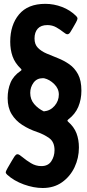

<svg xmlns="http://www.w3.org/2000/svg" viewBox="-20 -775 446 980"><path d="M197.8 184.6Q151.9 184.6 101.3 166.3Q50.8 147.9 16.6 116.7Q13.7 113.8 11.5 110.8Q9.3 107.9 9.3 103.5Q9.3 99.6 19 82.3Q28.8 64.9 39.6 46.9Q50.3 28.8 53.7 23.9Q56.6 20 60.3 16.1Q64 12.2 69.8 12.2Q77.1 12.2 95 27.3Q112.8 42.5 137.7 57.6Q162.6 72.8 190.9 72.8Q225.6 72.8 241.9 47.9Q258.3 22.9 258.3 -8.3Q258.3 -50.3 231.7 -69.6Q205.1 -88.9 169.9 -101.1Q127.9 -115.2 93.8 -137.2Q59.6 -159.2 39.3 -192.6Q19 -226.1 19 -274.4Q19 -317.9 33.9 -353.3Q48.8 -388.7 85.9 -413.6Q89.8 -416 89.8 -418.9Q89.8 -420.9 86.4 -424.3Q56.2 -453.1 44.2 -487.1Q32.2 -521 32.2 -562Q32.2 -647.5 77.1 -701.4Q122.1 -755.4 211.4 -755.4Q254.9 -755.4 296.6 -739.5Q338.4 -723.6 369.1 -692.9Q375.5 -686.5 375.5 -679.7Q375.5 -674.8 367.9 -660.6Q360.4 -646.5 351.8 -632.3Q343.3 -618.2 339.8 -612.3Q337.4 -607.9 333.3 -604Q329.1 -600.1 323.7 -600.1Q316.9 -600.1 302.5 -611.8Q288.1 -623.5 267.6 -635.3Q247.1 -647 221.7 -647Q189 -647 172.6 -628.7Q156.2 -610.4 156.2 -578.6Q156.2 -548.3 173.6 -530.8Q190.9 -513.2 218 -501.7Q245.1 -490.2 275.9 -478Q306.6 -465.8 333.7 -447Q360.8 -428.2 378.2 -396.2Q395.5 -364.3 395.5 -312Q395.5 -267.6 379.6 -229.7Q363.8 -191.9 327.6 -164.6Q324.2 -161.1 324.2 -159.2Q324.2 -157.2 327.6 -153.8Q357.9 -127.4 370.4 -94.7Q382.8 -62 382.8 -22Q382.8 31.7 360.4 78.9Q337.9 126 296.6 155.3Q255.4 184.6 197.8 184.6ZM203.6 -206.5Q236.8 -209.5 258.5 -234.6Q280.3 -259.8 280.3 -292.5Q280.3 -322.8 256.8 -345.9Q233.4 -369.1 205.6 -375.5Q203.6 -376 199.2 -376Q168 -376 151.1 -352.8Q134.3 -329.6 134.3 -300.8Q134.3 -267.6 154.5 -243.9Q174.8 -220.2 203.6 -206.5Z"/></svg>

Font: Belanosima
Style: Regular
Weight: 400
Designer: The DocRepair Project, Santiago Orozco
Foundry: Google
Version: Version 2.000